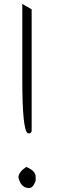

<svg xmlns="http://www.w3.org/2000/svg" viewBox="-20 -951 296 971"><path d="M92.8 -931.2 140.1 -903.8V-286.1L132.8 -276.9H120.1Q92.8 -295.9 92.8 -545.9ZM112.8 -106.9Q155.8 -88.9 160.2 -62V-36.1Q147 0 127 0Q85.9 0 73.2 -53.2Q73.2 -80.1 112.8 -106.9Z"/></svg>

Font: Loved by the King
Style: Regular
Weight: 400
Designer: Kimberly Geswein
Foundry: Kimberly Geswein
Version: Version 1.002 2006